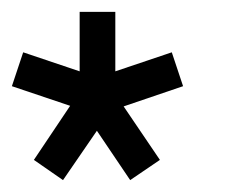

<svg xmlns="http://www.w3.org/2000/svg" viewBox="-29 -405 409 323"><path d="M105 -385H165V-285L260 -317L279 -260L179 -226L240 -136L190 -102L134 -185L77 -102L28 -136L89 -227L-9 -260L10 -317L105 -285Z"/></svg>

Font: SOV_Station
Style: Bold
Weight: 700
Version: Version 1.00